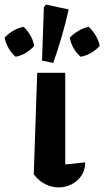

<svg xmlns="http://www.w3.org/2000/svg" viewBox="-81 -808 454 836"><path d="M66 -49 81 -491H203V-92L290 -101Q290 -67 273 -42.5Q256 -18 230 -5Q204 8 174 8Q144 8 115.5 -6.5Q87 -21 66 -49ZM22 -691Q40 -674 52 -652.5Q64 -631 68 -608Q53 -591 31.5 -578Q10 -565 -13 -561Q-31 -576 -43.5 -598Q-56 -620 -61 -644Q-45 -661 -23.5 -674Q-2 -687 22 -691ZM306 -691Q323 -674 336 -652.5Q349 -631 353 -608Q338 -591 316 -578Q294 -565 270 -561Q252 -576 239.5 -598Q227 -620 223 -644Q239 -661 261 -674Q283 -687 306 -691ZM151 -534 102 -544 110 -776 119 -788 218 -767Q205 -708 188 -650Q171 -592 151 -534Z"/></svg>

Font: Piazzolla 24pt
Style: Bold
Weight: 700
Designer: Juan Pablo del Peral
Foundry: Huerta Tipografica
Version: Version 2.005